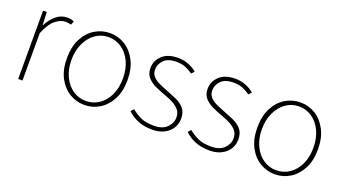

<svg xmlns="http://www.w3.org/2000/svg" viewBox="-46 -870 2253 1262"><g transform="rotate(20 1080.0 -239.0)"><path d="M96 0V-478H122L126 -388H128Q151 -432 185 -461Q219 -490 264 -490Q276 -490 287 -488Q298 -486 310 -480L300 -454Q291 -457 282.5 -458.5Q274 -460 260 -460Q227 -460 191 -431.5Q155 -403 126 -332V0Z M562 12Q505 12 456.5 -17.5Q408 -47 379 -103Q350 -159 350 -238Q350 -318 379 -374.5Q408 -431 456.5 -460.5Q505 -490 562 -490Q619 -490 667 -460.5Q715 -431 744.5 -374.5Q774 -318 774 -238Q774 -159 744.5 -103Q715 -47 667 -17.5Q619 12 562 12ZM562 -16Q613 -16 654 -44Q695 -72 718.5 -122Q742 -172 742 -238Q742 -304 718.5 -354.5Q695 -405 654 -433.5Q613 -462 562 -462Q511 -462 470.5 -433.5Q430 -405 406 -354.5Q382 -304 382 -238Q382 -172 406 -122Q430 -72 470.5 -44Q511 -16 562 -16Z M1036 12Q979 12 935.5 -6Q892 -24 862 -54L880 -74Q910 -49 945.5 -32.5Q981 -16 1038 -16Q1098 -16 1129 -47Q1160 -78 1160 -118Q1160 -150 1141.5 -171Q1123 -192 1095.5 -206Q1068 -220 1040 -230Q1003 -243 968 -259Q933 -275 910.5 -300Q888 -325 888 -366Q888 -416 926.5 -453Q965 -490 1038 -490Q1077 -490 1111 -476.5Q1145 -463 1170 -442L1152 -422Q1128 -439 1101 -450.5Q1074 -462 1036 -462Q976 -462 948 -432.5Q920 -403 920 -368Q920 -339 936 -320.5Q952 -302 977.5 -289.5Q1003 -277 1032 -266Q1070 -251 1107 -235.5Q1144 -220 1168 -193.5Q1192 -167 1192 -120Q1192 -85 1174 -55Q1156 -25 1121 -6.5Q1086 12 1036 12Z M1436 12Q1379 12 1335.5 -6Q1292 -24 1262 -54L1280 -74Q1310 -49 1345.5 -32.5Q1381 -16 1438 -16Q1498 -16 1529 -47Q1560 -78 1560 -118Q1560 -150 1541.5 -171Q1523 -192 1495.5 -206Q1468 -220 1440 -230Q1403 -243 1368 -259Q1333 -275 1310.5 -300Q1288 -325 1288 -366Q1288 -416 1326.5 -453Q1365 -490 1438 -490Q1477 -490 1511 -476.5Q1545 -463 1570 -442L1552 -422Q1528 -439 1501 -450.5Q1474 -462 1436 -462Q1376 -462 1348 -432.5Q1320 -403 1320 -368Q1320 -339 1336 -320.5Q1352 -302 1377.5 -289.5Q1403 -277 1432 -266Q1470 -251 1507 -235.5Q1544 -220 1568 -193.5Q1592 -167 1592 -120Q1592 -85 1574 -55Q1556 -25 1521 -6.5Q1486 12 1436 12Z M1894 12Q1837 12 1788.5 -17.5Q1740 -47 1711 -103Q1682 -159 1682 -238Q1682 -318 1711 -374.5Q1740 -431 1788.5 -460.5Q1837 -490 1894 -490Q1951 -490 1999 -460.5Q2047 -431 2076.5 -374.5Q2106 -318 2106 -238Q2106 -159 2076.5 -103Q2047 -47 1999 -17.5Q1951 12 1894 12ZM1894 -16Q1945 -16 1986 -44Q2027 -72 2050.5 -122Q2074 -172 2074 -238Q2074 -304 2050.5 -354.5Q2027 -405 1986 -433.5Q1945 -462 1894 -462Q1843 -462 1802.5 -433.5Q1762 -405 1738 -354.5Q1714 -304 1714 -238Q1714 -172 1738 -122Q1762 -72 1802.5 -44Q1843 -16 1894 -16Z"/></g></svg>

Font: SourceSans3VF
Style: Regular
Weight: 200
Designer: Paul D. Hunt
Foundry: Adobe
Version: Version 3.052;hotconv 1.1.0;makeotfexe 2.6.0